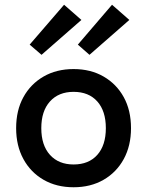

<svg xmlns="http://www.w3.org/2000/svg" viewBox="-20 -777 620 809"><path d="M290 12Q218 12 163.5 -19.5Q109 -51 78.5 -107Q48 -163 48 -237Q48 -312 78.5 -367.5Q109 -423 163.5 -454.5Q218 -486 290 -486Q362 -486 416.5 -454.5Q471 -423 501.5 -367.5Q532 -312 532 -237Q532 -163 501.5 -107Q471 -51 416.5 -19.5Q362 12 290 12ZM290 -84Q354 -84 390 -124.5Q426 -165 426 -237Q426 -309 390 -349.5Q354 -390 290 -390Q227 -390 190.5 -349.5Q154 -309 154 -237Q154 -165 190.5 -124.5Q227 -84 290 -84ZM357 -546 308 -589 452 -757 525 -693ZM155 -546 105 -589 250 -757 323 -693Z"/></svg>

Font: Sometype Mono SemiBold
Style: Regular
Weight: 600
Designer: Ryoichi Tsunekawa
Foundry: Dharma Type
Version: Version 1.001